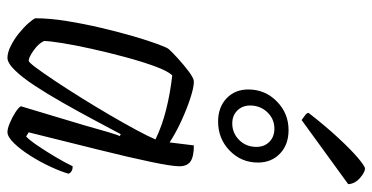

<svg xmlns="http://www.w3.org/2000/svg" viewBox="-262 -737 999 515"><g transform="rotate(90 237.5 -479.5)"><path d="M135 0Q121 0 103 -9Q85 -18 69 -31Q53 -44 42 -56.5Q31 -69 29 -75Q29 -113 36.5 -159.5Q44 -206 55 -252.5Q66 -299 77.5 -338.5Q89 -378 98.5 -403.5Q108 -429 112 -433Q119 -441 136.5 -457Q154 -473 172 -486.5Q190 -500 199 -500Q214 -500 242 -491Q270 -482 302 -467.5Q334 -453 362 -435L370 -500Q400 -500 413 -491Q426 -482 426 -461Q426 -441 414 -383.5Q402 -326 381 -242Q360 -158 335 -57L346 -50Q355 -58 370 -80Q385 -102 400.5 -128Q416 -154 426 -175Q441 -175 446 -164Q440 -143 427 -115Q414 -87 397.5 -61Q381 -35 364 -17.5Q347 0 334 0Q325 0 309.5 -6.5Q294 -13 281 -21.5Q268 -30 265 -36L316 -206Q326 -242 334 -269Q342 -296 345 -301L340 -304Q322 -270 300 -229Q278 -188 255 -147.5Q232 -107 210 -73.5Q188 -40 168.5 -20Q149 0 135 0ZM143 -57Q147 -57 161.5 -76.5Q176 -96 197 -127.5Q218 -159 242 -197.5Q266 -236 288.5 -274.5Q311 -313 328.5 -345.5Q346 -378 354 -397Q317 -415 272.5 -426Q228 -437 182 -442Q170 -429 157.5 -394.5Q145 -360 133 -315.5Q121 -271 111 -226Q101 -181 95.5 -146.5Q90 -112 90 -98Q97 -83 115.5 -70Q134 -57 143 -57ZM306 -565Q268 -565 244 -587.5Q220 -610 220 -646Q220 -691 252 -722.5Q284 -754 329 -754Q368 -754 392 -731Q416 -708 416 -672Q416 -627 384 -596Q352 -565 306 -565ZM311 -603Q337 -603 355.5 -621.5Q374 -640 374 -668Q374 -689 360.5 -702.5Q347 -716 325 -716Q299 -716 281 -697Q263 -678 263 -651Q263 -630 276.5 -616.5Q290 -603 311 -603ZM302 -789Q296 -793 289 -798.5Q282 -804 283 -808Q318 -853 350 -887.5Q382 -922 404 -940.5Q426 -959 432 -959Q442 -959 457.5 -945.5Q473 -932 474 -914Z"/></g></svg>

Font: Texturina 72pt 72pt ExtraLight
Style: Italic
Weight: 200
Italic angle: -11°
Designer: Guillermo Torres Carreño
Foundry: Omnibus-Type
Version: Version 1.002; ttfautohint (v1.8.3)